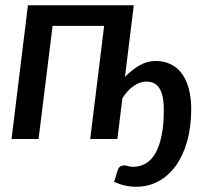

<svg xmlns="http://www.w3.org/2000/svg" viewBox="-20 -530 796 732"><path d="M456.5 -237Q483 -264 512 -280.8Q541 -297.5 572.5 -297.5Q607 -297.5 632.8 -284.2Q658.5 -271 675.2 -247Q692 -223 700.5 -189Q709 -155 709 -114Q709 -46 693.5 8.8Q678 63.5 650.2 102Q622.5 140.5 584 161.2Q545.5 182 499.5 182Q477 182 455.2 177Q433.5 172 415 163L428.5 120Q431 111 437.2 105.8Q443.5 100.5 453.5 100.5Q459 100.5 467.5 103.2Q476 106 487.5 106Q514 106 535.8 93.2Q557.5 80.5 572.8 53.8Q588 27 596.2 -13.8Q604.5 -54.5 604.5 -110Q604.5 -140.5 600 -161.2Q595.5 -182 587 -194.8Q578.5 -207.5 566 -213.2Q553.5 -219 537.5 -219Q513.5 -219 489.2 -202Q465 -185 446.5 -155L427.5 0H324L377 -431.5H180.5L127 0H24L86.5 -510H490Z"/></svg>

Font: Lato SemiBold
Style: Italic
Weight: 600
Italic angle: -7°
Designer: Lukasz Dziedzic with Adam Twardoch and Botio Nikoltchev
Foundry: tyPoland Lukasz Dziedzic
Version: Version 2.015; 2015-08-06; http://www.latofonts.com/